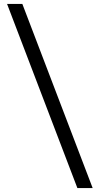

<svg xmlns="http://www.w3.org/2000/svg" viewBox="-20 -802 509 980"><path d="M16 -782H94L453 158H375Z"/></svg>

Font: Ekushey Bangla
Style: Regular
Weight: 400
Designer: Al Mamun Sumon
Foundry: Al Mamun Sumon
Version: Version 1.0